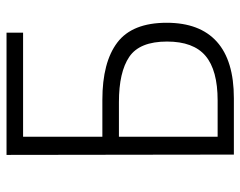

<svg xmlns="http://www.w3.org/2000/svg" viewBox="-96 -658 754 603"><g transform="rotate(-90 281.5 -357.0)"><path d="M97 0 96 -714H480V-662H153V-413H269Q387 -413 449 -366Q511 -319 511 -211Q511 -107 451.5 -53.5Q392 0 274 0ZM153 -51H267Q362 -51 407 -89Q452 -127 452 -210Q452 -296 404 -328.5Q356 -361 262 -361H153Z"/></g></svg>

Font: Noto Sans Mono SemiCondensed Light
Style: Regular
Weight: 300
Width: 4
Designer: Monotype Design Team
Foundry: Monotype Imaging Inc.
Version: Version 2.014; ttfautohint (v1.8.4.7-5d5b)